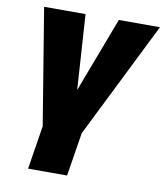

<svg xmlns="http://www.w3.org/2000/svg" viewBox="-84 -614 763 888"><g transform="rotate(10 297.5 -170.0)"><path d="M51.1 -545.5H245.7L268.5 -193.2L402 -545.5H595.2L323.9 0L291.2 204.5H108L140.6 0Z"/></g></svg>

Font: Karasuma Gothic
Style: Italic
Weight: 900
Italic angle: -9.39999°
Designer: Rasmus Andersson / Ryoko Nishizuka
Foundry: Genbu
Version: Version 1.00